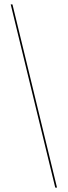

<svg xmlns="http://www.w3.org/2000/svg" viewBox="-20 -770 311 879"><path d="M233 89 29 -750H37L241 89Z"/></svg>

Font: Moniqa Cond Display
Style: Regular
Weight: 400
Width: 3
Designer: Rajesh Rajput
Foundry: Rajesh Rajput
Version: Version 1.000